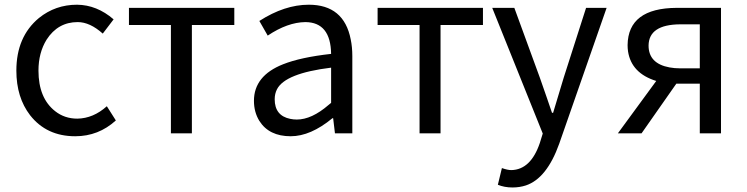

<svg xmlns="http://www.w3.org/2000/svg" viewBox="-20 -577 3231 831"><path d="M305.7 12.7Q181.6 12.7 110.4 -78.1Q50.8 -155.3 50.8 -271.5Q50.8 -418 148.4 -499Q219.7 -556.6 313.5 -556.6Q399.4 -555.7 471.7 -493.2L424.8 -431.6Q369.1 -481.4 316.4 -481.4Q230.5 -481.4 181.6 -405.3Q146.5 -348.6 146.5 -271.5Q146.5 -152.3 218.8 -95.7Q259.8 -63.5 314.5 -63.5Q383.8 -64.5 442.4 -117.2L481.4 -55.7Q406.2 12.7 305.7 12.7Z M719.7 0V-468.8H538.1V-543H994.1V-468.8H810.5V0Z M1238.3 12.7Q1144.5 12.7 1102.5 -53.7Q1079.1 -91.8 1079.1 -140.6Q1079.1 -249 1205.1 -298.8Q1281.2 -329.1 1413.1 -343.8Q1411.1 -480.5 1301.8 -481.4Q1224.6 -480.5 1138.7 -422.9L1102.5 -486.3Q1211.9 -556.6 1316.4 -556.6Q1468.8 -556.6 1498 -406.2Q1504.9 -373 1504.9 -334V0H1429.7L1421.9 -65.4H1418.9Q1324.2 12.7 1238.3 12.7ZM1264.6 -59.6Q1329.1 -59.6 1402.3 -123Q1408.2 -127.9 1413.1 -131.8V-284.2Q1213.9 -259.8 1178.7 -190.4Q1168.9 -170.9 1168.9 -147.5Q1168.9 -76.2 1236.3 -62.5Q1250 -59.6 1264.6 -59.6Z M1795.9 0V-468.8H1614.3V-543H2070.3V-468.8H1886.7V0Z M2198.2 234.4Q2163.1 234.4 2134.8 222.7L2152.3 150.4Q2176.8 159.2 2193.4 159.2Q2277.3 157.2 2316.4 42L2329.1 1L2110.4 -543H2206.1L2316.4 -241.2Q2325.2 -214.8 2345.7 -157.2Q2362.3 -110.4 2369.1 -88.9H2374Q2410.2 -210 2419.9 -241.2L2516.6 -543H2605.5L2400.4 44.9Q2346.7 195.3 2255.9 225.6Q2228.5 234.4 2198.2 234.4Z M3008.8 -281.2V-471.7H2923.8Q2788.1 -470.7 2787.1 -379.9Q2787.1 -301.8 2877.9 -285.2Q2899.4 -281.2 2923.8 -281.2ZM2909.2 -543H3100.6V0H3008.8V-214.8H2907.2L2756.8 0H2654.3L2820.3 -226.6Q2712.9 -259.8 2698.2 -354.5Q2696.3 -368.2 2696.3 -381.8Q2698.2 -542 2909.2 -543Z"/></svg>

Font: Taipei Sans TC Beta
Style: Regular
Weight: 400
Designer: JT Foundry
Foundry: JT Foundry
Version: Version 1.000